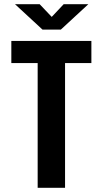

<svg xmlns="http://www.w3.org/2000/svg" viewBox="-20 -895 490 915"><path d="M159.5 0V-594.5H34V-700H415.5V-594.5H290V0ZM51.5 -875H169L226.5 -814.5L283.5 -875H401L270 -754H182.5Z"/></svg>

Font: Trispace Condensed SemiBold
Style: Regular
Weight: 600
Width: 3
Designer: Tyler Finck
Foundry: Etcetera Type Company
Version: Version 1.210; ttfautohint (v1.8.3)